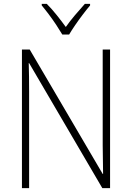

<svg xmlns="http://www.w3.org/2000/svg" viewBox="-20 -969 680 989"><path d="M547 0H507L130 -644H128Q129 -609 129.5 -574Q130 -539 130 -497V0H93V-714H133L509 -73H511Q511 -108 510 -148.5Q509 -189 509 -221V-714H547ZM301 -791Q288 -813 269.5 -841Q251 -869 231 -895.5Q211 -922 195 -941V-949H221Q246 -924 272 -891.5Q298 -859 319 -830Q340 -860 365.5 -890Q391 -920 417 -949H444V-941Q427 -921 406.5 -894Q386 -867 367.5 -840Q349 -813 336 -791Z"/></svg>

Font: Noto Sans Gujarati UI SemiCondensed ExtraLight
Style: Regular
Weight: 200
Width: 4
Designer: Jelle Bosma - Monotype Design Team, Universal Thirst
Foundry: Monotype Imaging Inc.
Version: Version 2.106; ttfautohint (v1.8.4.7-5d5b)